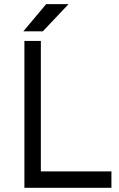

<svg xmlns="http://www.w3.org/2000/svg" viewBox="-20 -895 565 915"><path d="M91.3 -745.7H184L306.7 -875.2H199.8ZM96.3 0H511V-78.3H174.7V-700H96.3Z"/></svg>

Font: Unageo Variable
Style: Regular
Weight: 300
Designer: Richard Sepsi
Foundry: Richard Sepsi
Version: Version 2.200